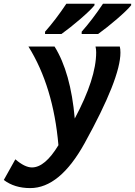

<svg xmlns="http://www.w3.org/2000/svg" viewBox="-109 -759 714 1016"><path d="M50.8 236.3Q-32.2 236.3 -88.9 193.4L-27.8 84Q22 127 60.1 127Q128.9 127 200.2 9.3Q173.3 -301.3 41.5 -512.7H179.7Q265.1 -376 286.6 -131.8Q399.9 -343.8 399.9 -481.9Q399.9 -499 396.5 -512.7H524.9Q528.3 -500.5 528.3 -480.5Q528.3 -344.2 338.9 -1.5Q207.5 236.3 50.8 236.3ZM216.3 -579.1H129.4V-591.3Q185.1 -653.8 242.2 -739.3H391.1V-731Q370.1 -705.1 316.7 -658.9Q263.2 -612.8 216.3 -579.1ZM410.2 -579.1H323.2V-591.3Q378.9 -653.8 436 -739.3H585V-731Q564 -705.1 510.5 -658.9Q457 -612.8 410.2 -579.1Z"/></svg>

Font: Cadman
Style: Bold Italic
Weight: 700
Italic angle: -12°
Designer: Paul James MIller
Foundry: High-Logic / Made with FontCreator
Version: Version 2.114;March 28, 2021;FontCreator 13.0.0.2683 64-bit